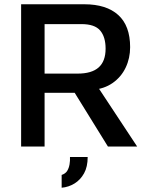

<svg xmlns="http://www.w3.org/2000/svg" viewBox="-20 -687 705 900"><path d="M79 0V-667H375Q479 -667 534.5 -616.5Q590 -566 590 -466Q590 -414 569 -370Q548 -326 508 -298Q468 -270 413 -266L425 -300L623 0H486L301 -299L352 -252H189V0ZM189 -342H344Q410 -342 442.5 -371Q475 -400 475 -459Q475 -514 449.5 -544Q424 -574 362 -574H189ZM269 193V133Q287 127 295 114Q303 101 306 83.5Q309 66 308 49H391Q391 95 374 125.5Q357 156 329.5 173Q302 190 269 193Z"/></svg>

Font: Maven Pro Medium
Style: Regular
Weight: 500
Designer: Joe Prince
Foundry: Joe Prince
Version: Version 2.103